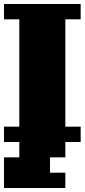

<svg xmlns="http://www.w3.org/2000/svg" viewBox="-20 -713 425 964"><path d="M0 0V-77H77V-616H0V-693H385V-616H308V-77H385V0H308V77H231V154H308V231H0V77H77V0Z"/></svg>

Font: Coral Pixels
Style: Regular
Weight: 400
Designer: Tanukizamurai
Foundry: TanukiFont
Version: Version 1.000; ttfautohint (v1.8.4.7-5d5b)